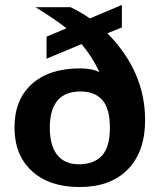

<svg xmlns="http://www.w3.org/2000/svg" viewBox="-20 -754 651 783"><path d="M304.2 8.8Q181.6 8.8 110.4 -56.2Q39.1 -121.1 39.1 -233.9Q39.1 -347.2 109.6 -411.1Q180.2 -475.1 306.2 -475.1Q356.9 -475.1 385.7 -459.5Q354.5 -525.4 312.5 -574.2L169.9 -514.6V-604.5L251 -638.7Q206.5 -674.3 125 -724.6H268.1Q315.4 -701.2 346.2 -678.7L477.1 -733.9V-642.1L418 -618.2Q571.8 -462.4 571.8 -264.2Q571.8 -135.3 501.2 -63.2Q430.7 8.8 304.2 8.8ZM428.2 -232.9Q428.2 -311 397.5 -345.9Q366.7 -380.9 308.1 -380.9Q183.1 -380.9 183.1 -232.9Q183.1 -160.6 213.4 -122.3Q243.7 -84 301.8 -84Q362.8 -84 395.5 -119.1Q428.2 -154.3 428.2 -232.9Z"/></svg>

Font: Arimo
Style: Bold
Weight: 700
Designer: Steve Matteson
Foundry: Monotype Imaging Inc.
Version: Version 1.33